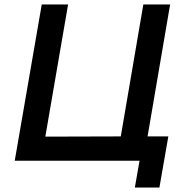

<svg xmlns="http://www.w3.org/2000/svg" viewBox="-20 -720 816 860"><path d="M183 -108 521 -109 622 -700H742L641 -109H734L694 120H584L605 0H46L167 -700H285Z"/></svg>

Font: Jost* Medium
Style: Italic
Weight: 500
Italic angle: -10°
Version: Version 3.7